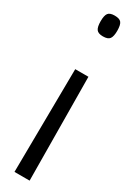

<svg xmlns="http://www.w3.org/2000/svg" viewBox="-204 -552 548 769"><g transform="rotate(30 70.5 -167.5)"><path d="M109 -491Q109 -465 101 -454Q93 -443 70 -443Q48 -443 40 -454Q32 -465 32 -491Q32 -518 40 -528.5Q48 -539 70 -539Q93 -539 101 -528.5Q109 -518 109 -491ZM101 -274 105 204H35L40 -274Z"/></g></svg>

Font: Georama ExtraCondensed
Style: Regular
Weight: 400
Width: 2
Designer: Jean-Baptiste Levee
Foundry: Production Type
Version: Version 1.000